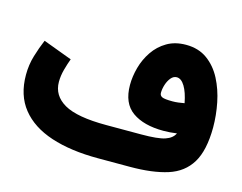

<svg xmlns="http://www.w3.org/2000/svg" viewBox="-83 -694 1036 822"><g transform="rotate(15 435.0 -283.5)"><path d="M708 -190.4Q678.2 -186 648.4 -186Q561.5 -186 510.7 -221.9Q460 -257.8 460 -338.9Q460 -376.5 470.9 -416.5Q481.9 -456.5 505.1 -490.7Q528.3 -524.9 564 -545.9Q599.6 -566.9 648.4 -566.9Q703.6 -566.9 742.4 -538.8Q781.2 -510.7 805.2 -464.6Q829.1 -418.5 840.1 -363.5Q851.1 -308.6 851.1 -254.4Q850.6 -152.8 817.1 -97.7Q783.7 -42.5 717 -21.2Q650.4 0 550.3 0H408.7Q287.6 0 200.2 -28.8Q112.8 -57.6 65.7 -116.5Q18.6 -175.3 18.6 -265.6Q18.6 -310.1 30.8 -350.6Q43 -391.1 58.1 -426.8L186.5 -378.9Q178.2 -356.9 170.4 -328.4Q162.6 -299.8 162.6 -272.9Q162.6 -212.4 219.5 -179.4Q276.4 -146.5 406.7 -146.5H560.5Q635.3 -146.5 666.3 -157Q697.3 -167.5 708 -190.4ZM706.1 -323.7Q697.3 -370.1 681.4 -396.2Q665.5 -422.4 645.5 -422.4Q630.9 -422.4 619.9 -409.2Q608.9 -396 602.8 -377Q596.7 -357.9 596.7 -340.3Q596.7 -328.6 607.4 -323.2Q618.2 -317.9 653.8 -317.9Q666.5 -317.9 679.9 -319.6Q693.4 -321.3 706.1 -323.7Z"/></g></svg>

Font: Vazir Black WOL-UI
Style: Black-WOL-UI
Weight: 900
Designer: Saber Rastikerdar
Foundry: Saber Rastikerdar
Version: Version 30.0.0